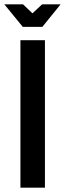

<svg xmlns="http://www.w3.org/2000/svg" viewBox="-38 -873 302 893"><path d="M57 0V-686H171V0ZM68 -748 -18 -853H69L113 -811L158 -853H244L159 -748Z"/></svg>

Font: Archivo Narrow SemiBold
Style: Regular
Weight: 600
Designer: Hector Gatti
Foundry: Omnibus-Type
Version: Version 3.002